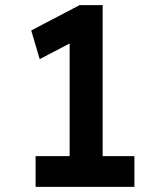

<svg xmlns="http://www.w3.org/2000/svg" viewBox="-20 -730 627 750"><path d="M252 -49V-617L290 -580L135 -499L102 -611L291 -710H381V-49ZM119 0V-120H505V0Z"/></svg>

Font: Lexend Exa Medium
Style: Regular
Weight: 500
Designer: Bonnie Shaver-Troup, Thomas Jockin
Foundry: Lexend
Version: Version 1.007